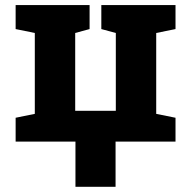

<svg xmlns="http://www.w3.org/2000/svg" viewBox="-20 -548 735 743"><path d="M272 174.8V0H40.5V-92.3L114.7 -107.4V-420.4L40.5 -435.5V-528.3H326.7V-435.5L271 -420.4V-119.1H428.2V-420.4L372.1 -435.5V-528.3H659.2V-435.5L584.5 -420.4V-107.4L659.2 -92.3V0H427.2V174.8Z"/></svg>

Font: Roboto Slab ExtraBold
Style: Regular
Weight: 800
Designer: Google
Version: Version 2.001; ttfautohint (v1.8.3)